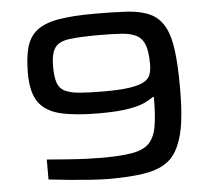

<svg xmlns="http://www.w3.org/2000/svg" viewBox="-51 -751 906 815"><g transform="rotate(-5 402.0 -344.0)"><path d="M382 8Q350 8 306 5Q262 2 214.5 -2.5Q167 -7 125 -12V-97Q166 -94 209.5 -90.5Q253 -87 292 -85.5Q331 -84 357 -84Q439 -84 488 -92.5Q537 -101 561 -126Q585 -151 593 -198Q601 -245 601 -322H596Q583 -312 559 -300.5Q535 -289 488.5 -281Q442 -273 364 -273Q261 -273 198 -288.5Q135 -304 106 -346Q77 -388 77 -469Q77 -536 89.5 -580Q102 -624 134.5 -649.5Q167 -675 226.5 -685.5Q286 -696 382 -696Q462 -696 520 -692.5Q578 -689 617.5 -670.5Q657 -652 680 -608Q699 -572 707 -509Q715 -446 715 -351Q715 -268 707.5 -208.5Q700 -149 681 -106Q661 -59 624 -34.5Q587 -10 527.5 -1Q468 8 382 8ZM393 -364Q463 -364 504 -370.5Q545 -377 565 -389Q585 -401 591 -419.5Q597 -438 597 -462Q597 -513 587 -542Q577 -571 553.5 -584.5Q530 -598 490.5 -601Q451 -604 393 -604Q309 -604 264.5 -598Q220 -592 203 -567Q186 -542 186 -488Q186 -444 194.5 -419Q203 -394 225.5 -382.5Q248 -371 288.5 -367.5Q329 -364 393 -364Z"/></g></svg>

Font: Saira Expanded Medium
Style: Regular
Weight: 500
Width: 7
Designer: Hector Gatti with collaboration of the Omnibus-Type team
Foundry: Omnibus-Type
Version: Version 1.100; ttfautohint (v1.8.3)